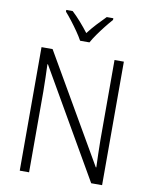

<svg xmlns="http://www.w3.org/2000/svg" viewBox="-100 -1020 859 1093"><g transform="rotate(10 329.0 -473.5)"><path d="M567 0H504L144 -624H141Q142 -587 143.5 -548Q145 -509 145 -466V0H91V-714H155L514 -94H517Q516 -128 514.5 -171.5Q513 -215 513 -251V-714H567ZM301 -788Q289 -810 270 -837.5Q251 -865 230.5 -891.5Q210 -918 193 -937V-947H230Q254 -925 280 -895.5Q306 -866 328 -837Q351 -867 376 -894Q401 -921 427 -947H465V-937Q447 -917 426 -890.5Q405 -864 386 -837Q367 -810 355 -788Z"/></g></svg>

Font: Noto Sans Thai Looped SemiCondensed Light
Style: Regular
Weight: 300
Width: 4
Designer: Sasikarn Vongin, Ben Mitchell
Foundry: The Fontpad Ltd
Version: Version 1.001; ttfautohint (v1.8.4.7-5d5b)